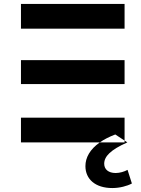

<svg xmlns="http://www.w3.org/2000/svg" viewBox="-20 -720 711 971"><path d="M610 0H485C506 -15 532 -28 563 -40L610 -9ZM610 -295V-416H86V-295ZM610 -575V-700H86V-575ZM548 231C585 231 623 221 647 208L625 139C609 148 586 155 565 155C529 155 507 137 507 108C507 71 539 38 624 0L610 -9V-125H86V0H485C435 35 412 77 412 120C412 186 462 231 548 231Z"/></svg>

Font: Montserrat-Alt1
Style: Bold
Weight: 700
Designer: Differentunic
Foundry: Differentunic
Version: Version 7.222